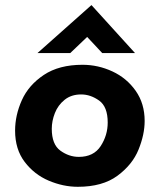

<svg xmlns="http://www.w3.org/2000/svg" viewBox="-20 -706 613 738"><path d="M38 -204Q38 -263 64 -321Q90 -379 148.5 -418Q207 -457 297 -457Q357 -457 412 -431.5Q467 -406 501.5 -357Q536 -308 536 -241Q536 -189 512.5 -131Q489 -73 431.5 -30.5Q374 12 279 12Q223 12 167.5 -11.5Q112 -35 75 -83.5Q38 -132 38 -204ZM394 -235Q394 -296 361 -319.5Q328 -343 292 -343Q254 -343 228.5 -322.5Q203 -302 191 -271.5Q179 -241 179 -211Q179 -151 212 -127Q245 -103 283 -103Q340 -103 367 -144.5Q394 -186 394 -235ZM373 -502 315 -564 250 -502H124L331 -686H332L499 -502Z"/></svg>

Font: Josefin Sans
Style: Bold Italic
Weight: 700
Italic angle: -7°
Designer: Santiago Orozco
Foundry: Typemade
Version: Version 2.000